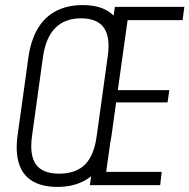

<svg xmlns="http://www.w3.org/2000/svg" viewBox="-20 -727 744 754"><path d="M205 7Q145 7 107 -16Q69 -39 54.5 -84.5Q40 -130 49 -195L92 -505Q102 -571 129 -616Q156 -661 200.5 -684Q245 -707 305 -707Q365 -707 403 -684Q441 -661 456 -616Q471 -571 461 -505L418 -195Q409 -130 381 -84.5Q353 -39 309 -16Q265 7 205 7ZM212 -45Q278 -45 314 -81Q350 -117 360 -195L403 -505Q414 -581 388 -618Q362 -655 298 -655Q235 -655 197.5 -617.5Q160 -580 149 -505L106 -195Q95 -118 121 -81.5Q147 -45 212 -45ZM384 -52H615L609 0H333L431 -700H704L697 -648H468L487 -690L439 -347L429 -373H645L638 -325H422L439 -351L391 -10Z"/></svg>

Font: Pathway Extreme Condensed Thin
Style: Italic
Weight: 250
Width: 3
Italic angle: -8°
Version: Version 1.001;gftools[0.9.26]